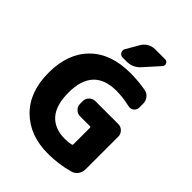

<svg xmlns="http://www.w3.org/2000/svg" viewBox="-269 -1126 1254 1254"><g transform="rotate(45 357.5 -499.0)"><path d="M327.1 -938.5Q340.8 -961.9 364.3 -975.1Q387.7 -988.3 414.1 -988.3H507.8Q524.4 -988.3 531.2 -973.1Q538.1 -958 527.3 -945.3L435.5 -842.8Q397.5 -799.8 339.8 -799.8H303.7Q284.2 -799.8 275.4 -816.4Q270.5 -824.2 270.5 -832.5Q270.5 -840.8 275.4 -849.6ZM409.2 -764.6Q485.4 -764.6 554.7 -752Q580.1 -747.1 595.7 -727.1Q611.3 -707 611.3 -681.6V-645.5Q611.3 -624 593.8 -610.4Q581.1 -601.6 566.4 -601.6Q561.5 -601.6 555.7 -602.5Q486.3 -618.2 428.7 -618.2Q214.8 -618.2 214.8 -387.7Q214.8 -272.5 265.6 -214.8Q316.4 -157.2 412.1 -157.2Q446.3 -157.2 469.7 -163.1Q476.6 -165 476.6 -171.9V-324.2Q476.6 -332 468.8 -332H377.9Q354.5 -332 337.4 -349.1Q320.3 -366.2 320.3 -389.6V-415Q320.3 -438.5 337.4 -455.6Q354.5 -472.7 377.9 -472.7H590.8Q614.3 -472.7 631.3 -455.6Q648.4 -438.5 648.4 -415V-112.3Q648.4 -85.9 633.3 -64.9Q618.2 -43.9 593.8 -37.1Q502 -10.7 402.3 -10.7Q234.4 -10.7 132.8 -110.8Q31.2 -210.9 31.2 -387.7Q31.2 -564.5 130.9 -664.6Q230.5 -764.6 409.2 -764.6Z"/></g></svg>

Font: Gen Jyuu Gothic Heavy
Style: Bold
Weight: 900
Designer: [Source Han Sans]
Ryoko NISHIZUKA  (kana & ideographs); Paul D. Hunt (Latin, Greek & Cyrillic); Wenlong ZHANG  (bopomofo
Version: Version 1.002.20150607